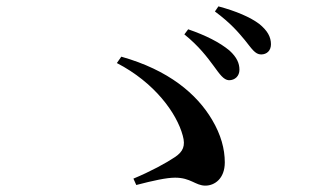

<svg xmlns="http://www.w3.org/2000/svg" viewBox="-20 -738 1040 603"><path d="M651 -531C670 -505 682 -487 699 -486C718 -486 732 -499 732 -519C732 -539 724 -558 701 -579C670 -605 626 -627 571 -646L559 -630C605 -593 631 -558 651 -531ZM749 -612C770 -586 781 -567 800 -567C818 -567 831 -579 831 -599C831 -622 820 -642 794 -663C766 -684 722 -703 666 -718L655 -702C706 -664 728 -637 749 -612ZM399 -177 408 -157C462 -171 503 -180 530 -180C579 -180 594 -155 625 -155C654 -155 686 -177 686 -228C686 -270 674 -315 646 -362C598 -443 510 -518 361 -560L347 -540C465 -479 535 -383 554 -312C563 -280 555 -262 530 -245C502 -226 452 -199 399 -177Z"/></svg>

Font: Noto Serif CJK JP SemiBold
Style: Regular
Weight: 600
Designer: Ryoko NISHIZUKA 西塚涼子 (kana & ideographs); Frank Grießhammer (Latin, Greek & Cyrillic); Wenlong ZHANG 张文龙 (bopomofo); San
Foundry: Adobe
Version: Version 2.001;hotconv 1.1.0;makeotfexe 2.6.0